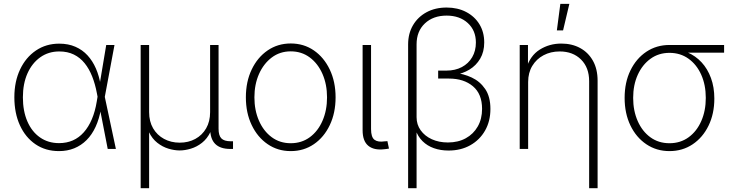

<svg xmlns="http://www.w3.org/2000/svg" viewBox="-20 -775 3807 999"><path d="M287.1 11.2Q216.8 11.2 164.6 -24.4Q112.3 -60.1 83.5 -123.3Q54.7 -186.5 54.7 -269Q54.7 -350.6 84.5 -413.6Q114.3 -476.6 167 -512.2Q219.7 -547.9 288.1 -547.9Q335.4 -547.9 372.3 -531.7Q409.2 -515.6 435.5 -486.8Q461.9 -458 479 -418.7Q496.1 -379.4 503.4 -333.5H517.6L524.9 -272.5L583 0H540.5L483.9 -291Q475.1 -337.9 459.5 -377.4Q443.8 -417 420.4 -446Q397 -475.1 364.3 -491.2Q331.5 -507.3 288.6 -507.3Q232.4 -507.3 189.7 -477.1Q147 -446.8 123 -393.3Q99.1 -339.8 99.1 -268.6Q99.1 -197.3 122.3 -143.6Q145.5 -89.8 188 -60.1Q230.5 -30.3 287.1 -30.3Q326.7 -30.3 358.9 -44.4Q391.1 -58.6 416 -86.7Q440.9 -114.7 458 -155Q475.1 -195.3 483.4 -246.6L532.7 -541H575.7L524.9 -269L518.1 -208H505.4Q496.1 -155.8 477.3 -115Q458.5 -74.2 430.4 -46.1Q402.3 -18.1 366.2 -3.4Q330.1 11.2 287.1 11.2Z M711.9 204.1V-541H755.9V-191.4Q755.9 -143.1 776.6 -107.4Q797.4 -71.8 833.7 -52.2Q870.1 -32.7 915 -32.7Q960.4 -32.7 996.3 -52.2Q1032.2 -71.8 1052.7 -107.4Q1073.2 -143.1 1073.2 -191.4V-541H1117.2V-105.5Q1117.2 -69.8 1131.8 -54.9Q1146.5 -40 1179.7 -40H1192.4V0H1178.7Q1126 0 1099.9 -26.1Q1073.7 -52.2 1073.7 -105V-177.2H1092.3Q1092.3 -124.5 1075.2 -88.9Q1058.1 -53.2 1031 -32Q1003.9 -10.7 973.1 -1.5Q942.4 7.8 915 7.8Q887.2 7.8 856.4 -1.5Q825.7 -10.7 798.6 -32Q771.5 -53.2 754.6 -88.9Q737.8 -124.5 737.8 -177.2H755.9V204.1Z M1492.7 11.2Q1425.3 11.2 1372.6 -24.9Q1319.8 -61 1289.6 -124.3Q1259.3 -187.5 1259.3 -268.6Q1259.3 -350.1 1289.6 -413.3Q1319.8 -476.6 1372.6 -512.7Q1425.3 -548.8 1492.7 -548.8Q1560.5 -548.8 1613 -512.7Q1665.5 -476.6 1695.8 -413.1Q1726.1 -349.6 1726.1 -268.6Q1726.1 -187.5 1696 -124.3Q1666 -61 1613.3 -24.9Q1560.5 11.2 1492.7 11.2ZM1492.7 -29.8Q1549.8 -29.8 1592.3 -61.3Q1634.8 -92.8 1658.2 -147Q1681.6 -201.2 1681.6 -268.6Q1681.6 -335.9 1658 -390.1Q1634.3 -444.3 1591.8 -476.1Q1549.3 -507.8 1492.7 -507.8Q1436.5 -507.8 1394 -475.8Q1351.6 -443.8 1327.6 -389.9Q1303.7 -335.9 1303.7 -268.6Q1303.7 -201.2 1327.4 -147Q1351.1 -92.8 1393.6 -61.3Q1436 -29.8 1492.7 -29.8Z M1979 1.5Q1925.8 7.8 1896.2 -16.6Q1866.7 -41 1866.7 -97.2V-541H1910.6V-103.5Q1910.6 -61 1928.7 -47.6Q1946.8 -34.2 1981.4 -39.6Q1987.3 -40 1989.5 -40Q1991.7 -40 1995.6 -41L2003.9 -2Q1999 -1 1992.4 0Q1985.8 1 1979 1.5Z M2103.5 204.1V-543.9Q2103.5 -600.6 2128.9 -643.8Q2154.3 -687 2199.5 -711.4Q2244.6 -735.8 2303.7 -735.8Q2361.3 -735.8 2405.5 -712.6Q2449.7 -689.5 2474.6 -648.7Q2499.5 -607.9 2499.5 -554.2Q2499.5 -505.4 2478.5 -469.7Q2457.5 -434.1 2422.4 -412.8Q2387.2 -391.6 2343.8 -384.8V-396.5Q2391.6 -391.6 2434.6 -371.6Q2477.5 -351.6 2504.6 -311.8Q2531.7 -272 2531.7 -208Q2531.7 -144.5 2503.9 -95.7Q2476.1 -46.9 2427 -19.3Q2377.9 8.3 2314 8.3Q2272.5 8.3 2237.8 -3.9Q2203.1 -16.1 2178.5 -40.5Q2153.8 -64.9 2141.6 -101.1L2147.5 -110.4V204.1ZM2310.5 -33.7Q2363.8 -33.7 2403.6 -55.7Q2443.4 -77.6 2465.8 -116.9Q2488.3 -156.2 2488.3 -208.5Q2488.3 -286.1 2440.7 -326.2Q2393.1 -366.2 2316.4 -366.2H2259.8V-407.7H2303.2Q2348.6 -407.7 2383.1 -426Q2417.5 -444.3 2436.8 -477.3Q2456.1 -510.3 2456.1 -553.7Q2456.1 -616.7 2413.8 -655.3Q2371.6 -693.8 2303.7 -693.8Q2233.9 -693.8 2190.7 -653.1Q2147.5 -612.3 2147.5 -544.4V-165Q2147.5 -127 2168.7 -97.2Q2189.9 -67.4 2226.8 -50.5Q2263.7 -33.7 2310.5 -33.7Z M2728 -348.6V0H2684.1V-541H2727.1V-418.9H2718.3Q2738.3 -485.4 2788.3 -516.8Q2838.4 -548.3 2900.4 -548.3Q2956.1 -548.3 2998.5 -525.1Q3041 -502 3065.2 -458.7Q3089.4 -415.5 3089.4 -355V204.1H3045.4V-352.5Q3045.4 -423.3 3003.2 -465.3Q2960.9 -507.3 2892.1 -507.3Q2845.2 -507.3 2808.1 -487.5Q2771 -467.8 2749.5 -432.1Q2728 -396.5 2728 -348.6ZM2877.4 -616.7 2895.5 -754.9H2942.4L2909.7 -616.7Z M3463.4 11.2Q3396 11.2 3343 -24.4Q3290 -60.1 3260 -122.6Q3230 -185.1 3230 -265.6Q3230 -346.7 3260.3 -408.7Q3290.5 -470.7 3343.3 -505.9Q3396 -541 3463.4 -541H3747.6V-501H3524.4L3463.4 -500Q3407.2 -500 3364.7 -469.2Q3322.3 -438.5 3298.3 -385.7Q3274.4 -333 3274.4 -265.6Q3274.4 -198.7 3298.1 -145Q3321.8 -91.3 3364.3 -60.5Q3406.7 -29.8 3463.4 -29.8Q3520.5 -29.8 3563 -60.8Q3605.5 -91.8 3628.9 -145.3Q3652.3 -198.7 3652.3 -265.6Q3652.3 -333 3628.7 -386Q3605 -439 3562.5 -469.5Q3520 -500 3463.4 -500V-521Q3513.7 -521 3556.4 -502.7Q3599.1 -484.4 3630.4 -450.7Q3661.6 -417 3679.2 -369.1Q3696.8 -321.3 3696.8 -262.2Q3696.8 -183.1 3666.7 -121.3Q3636.7 -59.6 3584 -24.2Q3531.2 11.2 3463.4 11.2Z"/></svg>

Font: Inter 17pt ExtraLight
Style: Regular
Weight: 250
Version: Version 4.001;git-66647c0bb